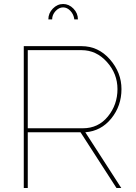

<svg xmlns="http://www.w3.org/2000/svg" viewBox="-20 -941 682 961"><path d="M241 -844H222Q222 -875 244.5 -898Q267 -921 296 -921Q325 -921 347.5 -898Q370 -875 370 -844H352Q349 -869 332.5 -886.5Q316 -904 296 -904Q275 -904 258 -885.5Q241 -867 241 -844ZM99 0V-710H388Q472 -710 530 -644Q588 -578 588 -495Q588 -411 537 -348Q486 -285 407 -279L587 0H563L383 -279H119V0ZM119 -299H395Q472 -299 520 -358Q568 -417 568 -495Q568 -572 515 -631Q462 -690 388 -690H119Z"/></svg>

Font: Raleway-v4020 Thin
Style: Regular
Weight: 250
Designer: Matt McInerney, Pablo Impallari, Rodrigo Fuenzalida
Foundry: Matt McInerney, Pablo Impallari, Rodrigo Fuenzalida
Version: Version 4.020;PS 004.020;hotconv 1.0.88;makeotf.lib2.5.64775